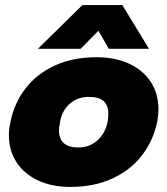

<svg xmlns="http://www.w3.org/2000/svg" viewBox="-20 -720 656 755"><path d="M304 -700H461L566 -528H408L367 -599L297 -528H129ZM15 -188Q15 -213 21 -240Q36 -315 80.5 -372.5Q125 -430 196 -462.5Q267 -495 360 -495Q434 -495 489 -469Q544 -443 573.5 -397Q603 -351 603 -291Q603 -267 598 -240Q582 -165 537 -107.5Q492 -50 420.5 -17.5Q349 15 257 15Q184 15 129.5 -10.5Q75 -36 45 -82Q15 -128 15 -188ZM403 -240Q406 -257 406 -272Q406 -305 388 -322Q370 -339 329 -339Q286 -339 255 -312.5Q224 -286 216 -240Q212 -218 212 -208Q212 -140 288 -140Q331 -140 362 -167Q393 -194 403 -240Z"/></svg>

Font: Readiness ExtraBold
Style: Italic
Weight: 800
Italic angle: -12°
Designer: Katatrad Team
Foundry: CadsonDemak
Version: Version 1.00;January 16, 2020;FontCreator 12.0.0.2550 64-bit